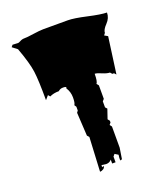

<svg xmlns="http://www.w3.org/2000/svg" viewBox="-151 -838 926 1058"><g transform="rotate(-20 311.5 -308.5)"><path d="M252.4 113.8 262.7 -86.9 252.4 -98.1 244.6 -234.9 252.4 -245.6V-267.6L244.6 -279.3Q252.4 -289.1 252.4 -322.3Q252.4 -355.5 234.9 -381.3Q236.8 -383.8 236.8 -386.2Q236.8 -392.1 219 -392.1Q201.2 -392.1 190.9 -381.3Q159.2 -381.3 136.7 -370.1L127 -381.3L107.4 -358.9Q107.4 -475.6 100.3 -528.3Q93.3 -581.1 58.6 -675.3L29.3 -697.8L38.6 -709L67.9 -707.5Q74.2 -706.5 86.4 -713.4Q98.6 -720.2 112.8 -720Q127 -719.7 167 -725.6Q207 -731.4 227.1 -731.4H370.1Q406.2 -731.4 479.7 -714.8Q553.2 -698.2 588.4 -697.8Q588.4 -665.5 563.7 -640.1Q539.1 -614.7 539.1 -596.2L530.3 -584.5L549.8 -573.2L520.5 -358.9L510.3 -370.1H500.5L490.7 -381.3Q473.6 -381.3 447.5 -392.6Q421.4 -403.8 409.2 -403.8Q409.2 -358.9 399.4 -347.7L409.2 -335.9V-256.8L399.4 -245.6V-210.4L409.2 -199.7L390.1 -143.6L399.4 -132.3V-122.1L390.1 -110.4L399.4 -98.1V25.9L389.2 90.8Q378.9 90.8 377.9 95.2Q377.9 72.8 380.4 60.5L360.8 48.3L350.6 60.5V93.8H330.6V70.8Q319.3 85.4 299.8 85.4L272.5 82Q271.5 85.9 271.5 93.8Q271.5 93.3 276.9 92.3Q282.2 91.3 282.2 90.8Q282.2 101.1 272.2 107.4Q262.2 113.8 252.4 113.8Z"/></g></svg>

Font: Butcherman
Style: Regular
Weight: 400
Version: Version 001.004